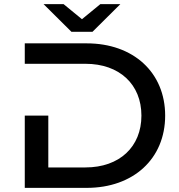

<svg xmlns="http://www.w3.org/2000/svg" viewBox="-20 -910 866 930"><path d="M100 -350V0H400C626 0 780 -141 780 -350C780 -559 626 -700 400 -700H100V-601H394C559 -601 665 -501 665 -350C665 -199 559 -99 394 -99H214V-350ZM428 -756 563 -890H466L377 -817L288 -890H191L326 -756Z"/></svg>

Font: Montserrat-Alt1 SemBd
Style: Regular
Weight: 600
Designer: Differentunic
Foundry: Differentunic
Version: Version 7.222